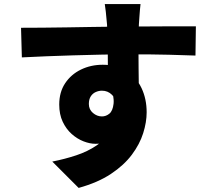

<svg xmlns="http://www.w3.org/2000/svg" viewBox="-20 -834 1040 940"><path d="M668 -814Q667 -805 665 -784.5Q663 -764 662 -744Q661 -724 660 -715Q659 -695 658.5 -660.5Q658 -626 658 -584Q658 -542 658.5 -499.5Q659 -457 659.5 -420Q660 -383 660 -359L508 -403Q508 -425 508 -458Q508 -491 508 -529Q508 -567 507.5 -603.5Q507 -640 506 -669.5Q505 -699 504 -714Q501 -750 498 -776.5Q495 -803 493 -814ZM83 -698Q130 -698 188 -698.5Q246 -699 308 -700Q370 -701 429 -702Q488 -703 537.5 -703.5Q587 -704 620 -704Q654 -704 699.5 -704.5Q745 -705 791.5 -705Q838 -705 877.5 -705Q917 -705 939 -705L937 -562Q888 -564 807 -566Q726 -568 615 -568Q545 -568 475 -566.5Q405 -565 337.5 -563Q270 -561 207 -558.5Q144 -556 87 -553ZM634 -399Q634 -309 614 -249.5Q594 -190 553 -160Q512 -130 447 -130Q420 -130 389 -142Q358 -154 331 -178Q304 -202 287 -238Q270 -274 270 -322Q270 -383 299 -426.5Q328 -470 376.5 -493.5Q425 -517 483 -517Q553 -517 601 -485.5Q649 -454 673.5 -401.5Q698 -349 698 -284Q698 -236 681 -182Q664 -128 625.5 -76.5Q587 -25 523 17.5Q459 60 365 86L236 -43Q297 -55 353 -73.5Q409 -92 453 -122Q497 -152 522.5 -198Q548 -244 548 -312Q548 -350 528 -370Q508 -390 479 -390Q464 -390 449 -383.5Q434 -377 424.5 -362.5Q415 -348 415 -325Q415 -298 435 -281Q455 -264 479 -264Q499 -264 515.5 -277.5Q532 -291 536 -326Q540 -361 519 -423Z"/></svg>

Font: Noto Sans JP Thin Black
Style: Regular
Weight: 900
Version: Version 2.004-H2;hotconv 1.0.118;makeotfexe 2.5.65603